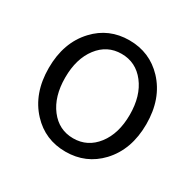

<svg xmlns="http://www.w3.org/2000/svg" viewBox="-129 -694 859 847"><g transform="rotate(30 301.0 -270.5)"><path d="M128 -61Q53 -141 53 -270.5Q53 -400 128 -480Q197 -554 301 -554Q405 -554 475 -480Q550 -400 550 -270.5Q550 -141 475 -61Q405 13 301 13Q197 13 128 -61ZM182.5 -114.5Q228 -55 301 -55Q374 -55 420 -114.5Q466 -174 466 -270Q466 -366 420 -425.5Q374 -485 301 -485Q228 -485 182.5 -425.5Q137 -366 137 -270Q137 -174 182.5 -114.5Z"/></g></svg>

Font: Resource Han Rounded JP Normal
Style: Regular
Weight: 350
Designer: Cyano Hao (round all glyphs); Ryoko NISHIZUKA 西塚涼子 (kana, bopomofo & ideographs); Paul D. Hunt (Latin, Greek & Cyrillic)
Foundry: Cyano Hao
Version: 0.990